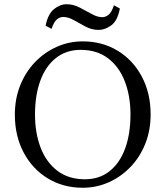

<svg xmlns="http://www.w3.org/2000/svg" viewBox="-20 -875 780 905"><path d="M370 -680Q462 -680 534.5 -636Q607 -592 648.5 -514Q690 -436 690 -335Q690 -261 665 -198Q640 -135 595.5 -88.5Q551 -42 493 -16Q435 10 370 10Q278 10 205.5 -34Q133 -78 91.5 -156Q50 -234 50 -335Q50 -409 75 -472Q100 -535 144.5 -581.5Q189 -628 247 -654Q305 -680 370 -680ZM380 -30Q449 -30 497 -68.5Q545 -107 570 -175.5Q595 -244 595 -335Q595 -422 568.5 -491Q542 -560 489.5 -600Q437 -640 360 -640Q292 -640 243.5 -601.5Q195 -563 170 -494.5Q145 -426 145 -335Q145 -248 171.5 -179Q198 -110 250.5 -70Q303 -30 380 -30ZM517 -850 545 -835Q534 -777 504.5 -755.5Q475 -734 445 -734Q413 -734 383.5 -749.5Q354 -765 328 -780Q302 -795 278 -795Q262 -795 248 -783.5Q234 -772 223 -739L195 -754Q206 -809 234.5 -832Q263 -855 294 -855Q325 -855 354.5 -840Q384 -825 411.5 -809.5Q439 -794 462 -794Q478 -794 492 -805.5Q506 -817 517 -850Z"/></svg>

Font: Brygada 1918
Style: Regular
Weight: 400
Designer: Mateusz Machalski | Borys Kosmynka | Przemek Hoffer
Foundry: NIEPODLEGLA 2018
Version: Version 3.006